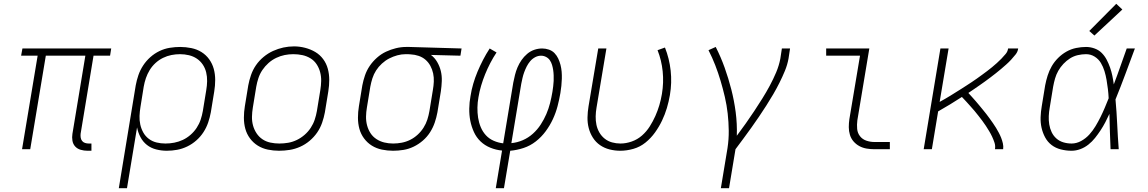

<svg xmlns="http://www.w3.org/2000/svg" viewBox="-20 -785 6040 1010"><path d="M440 8Q422 8 404.5 3Q387 -2 375.5 -14.5Q364 -27 361 -45Q358 -63 361 -81L429 -492H221L139 0H96L178 -492H91L98 -530H565L559 -492H472L404 -81Q403 -71 404.5 -61Q406 -51 412 -43.5Q418 -36 427.5 -33Q437 -30 447 -30H461V8Z M605 205 694 -336Q699 -363 708 -389.5Q717 -416 733 -440.5Q749 -465 771 -484.5Q793 -504 819 -516.5Q845 -529 873 -533.5Q901 -538 928 -538Q957 -538 986.5 -532Q1016 -526 1040 -511Q1064 -496 1080.5 -473Q1097 -450 1104.5 -422.5Q1112 -395 1112 -364.5Q1112 -334 1107 -304L1089 -194Q1084 -167 1075 -140.5Q1066 -114 1050.5 -90Q1035 -66 1013 -46.5Q991 -27 965 -14.5Q939 -2 912 3Q885 8 857 8Q829 8 801.5 1Q774 -6 753 -22.5Q732 -39 719 -63.5Q706 -88 701 -115L648 205ZM850 -30Q874 -30 897 -34.5Q920 -39 941.5 -49Q963 -59 982 -75.5Q1001 -92 1014.5 -112.5Q1028 -133 1035.5 -155.5Q1043 -178 1047 -201L1065 -311Q1069 -334 1069.5 -358Q1070 -382 1064.5 -404.5Q1059 -427 1046.5 -445.5Q1034 -464 1015.5 -476.5Q997 -489 974 -494.5Q951 -500 927 -500Q904 -500 881.5 -495.5Q859 -491 837.5 -480.5Q816 -470 798 -453.5Q780 -437 767.5 -416.5Q755 -396 747.5 -374Q740 -352 736 -329L719 -223Q715 -199 714 -175.5Q713 -152 718 -129.5Q723 -107 734 -87.5Q745 -68 763 -54.5Q781 -41 803.5 -35.5Q826 -30 850 -30Z M1448 8Q1418 8 1389 2Q1360 -4 1336 -19Q1312 -34 1295 -57Q1278 -80 1270.5 -107.5Q1263 -135 1263 -165.5Q1263 -196 1268 -226L1286 -336Q1291 -363 1300.5 -390.5Q1310 -418 1326.5 -442Q1343 -466 1366.5 -485.5Q1390 -505 1416.5 -517Q1443 -529 1470.5 -535Q1498 -541 1527 -541Q1556 -541 1585 -533.5Q1614 -526 1638.5 -511.5Q1663 -497 1680 -474Q1697 -451 1704.5 -423Q1712 -395 1712 -365Q1712 -335 1707 -304L1689 -194Q1684 -167 1674.5 -139.5Q1665 -112 1648.5 -88Q1632 -64 1609 -44.5Q1586 -25 1559 -13Q1532 -1 1504 3.5Q1476 8 1448 8ZM1449 -30Q1449 -30 1449 -30Q1449 -30 1449 -30Q1473 -30 1496 -34Q1519 -38 1541 -48.5Q1563 -59 1582 -75.5Q1601 -92 1614.5 -112.5Q1628 -133 1635.5 -155.5Q1643 -178 1647 -201L1665 -311Q1669 -335 1669.5 -359Q1670 -383 1664 -405.5Q1658 -428 1645.5 -447Q1633 -466 1613.5 -478Q1594 -490 1571 -495Q1548 -500 1523 -500Q1500 -500 1477.5 -495.5Q1455 -491 1433 -480.5Q1411 -470 1392.5 -453.5Q1374 -437 1360.5 -417Q1347 -397 1339.5 -374.5Q1332 -352 1328 -329L1310 -219Q1306 -195 1305.5 -171Q1305 -147 1311 -125Q1317 -103 1329.5 -84Q1342 -65 1360.5 -52.5Q1379 -40 1402 -35Q1425 -30 1449 -30Z M2048 8Q2018 8 1989 2Q1960 -4 1936 -19Q1912 -34 1895 -57Q1878 -80 1870.5 -107.5Q1863 -135 1863 -165.5Q1863 -196 1868 -226L1886 -336Q1891 -362 1900 -388.5Q1909 -415 1925 -438.5Q1941 -462 1963 -481.5Q1985 -501 2010.5 -513Q2036 -525 2063 -531.5Q2090 -538 2117 -538Q2121 -538 2125 -538Q2129 -538 2133 -538L2408 -530L2402 -492L2247 -496Q2267 -481 2280 -458.5Q2293 -436 2299 -411Q2305 -386 2304 -358.5Q2303 -331 2299 -304L2281 -194Q2276 -167 2267 -140.5Q2258 -114 2242.5 -89.5Q2227 -65 2204.5 -45.5Q2182 -26 2156 -13.5Q2130 -1 2102.5 3.5Q2075 8 2048 8ZM2048 -30Q2071 -30 2094 -34.5Q2117 -39 2138 -49.5Q2159 -60 2177 -76.5Q2195 -93 2208 -113.5Q2221 -134 2228 -156Q2235 -178 2239 -201L2257 -311Q2261 -333 2262 -355.5Q2263 -378 2258.5 -399Q2254 -420 2244 -438.5Q2234 -457 2218.5 -470.5Q2203 -484 2182.5 -491Q2162 -498 2140 -499L2126 -500Q2123 -500 2120 -500Q2117 -500 2114 -500Q2092 -500 2070 -494Q2048 -488 2027.5 -477.5Q2007 -467 1989 -450.5Q1971 -434 1958.5 -414.5Q1946 -395 1939 -373Q1932 -351 1928 -329L1910 -219Q1906 -196 1905.5 -172Q1905 -148 1911 -125.5Q1917 -103 1929 -84.5Q1941 -66 1960 -53.5Q1979 -41 2001.5 -35.5Q2024 -30 2048 -30Z M2588 205 2621 7Q2589 4 2559.5 -8Q2530 -20 2508 -41Q2486 -62 2473 -90.5Q2460 -119 2454 -149.5Q2448 -180 2448.5 -213.5Q2449 -247 2455 -279Q2460 -312 2469.5 -344.5Q2479 -377 2492 -408Q2505 -439 2521 -470Q2537 -501 2556 -530L2592 -509Q2574 -482 2559 -453Q2544 -424 2532 -394.5Q2520 -365 2511 -334.5Q2502 -304 2497 -274Q2492 -247 2491.5 -219.5Q2491 -192 2495 -166Q2499 -140 2509 -116Q2519 -92 2536 -73.5Q2553 -55 2577 -44.5Q2601 -34 2627 -31L2680 -350Q2684 -370 2689 -390.5Q2694 -411 2702.5 -431Q2711 -451 2723.5 -469Q2736 -487 2753 -501.5Q2770 -516 2790.5 -523Q2811 -530 2832 -530Q2850 -530 2867.5 -524Q2885 -518 2897 -505.5Q2909 -493 2916.5 -477Q2924 -461 2928.5 -443.5Q2933 -426 2934.5 -408Q2936 -390 2935.5 -371Q2935 -352 2933 -333.5Q2931 -315 2928 -296Q2922 -261 2913 -226.5Q2904 -192 2888.5 -158.5Q2873 -125 2850.5 -94.5Q2828 -64 2798.5 -41Q2769 -18 2734 -6.5Q2699 5 2664 8L2631 205ZM2670 -32Q2701 -35 2730 -47.5Q2759 -60 2783 -81.5Q2807 -103 2824.5 -130Q2842 -157 2854 -185Q2866 -213 2873.5 -242.5Q2881 -272 2886 -302Q2888 -316 2890 -330.5Q2892 -345 2892.5 -359.5Q2893 -374 2892.5 -388.5Q2892 -403 2890 -416.5Q2888 -430 2884 -443.5Q2880 -457 2872.5 -468Q2865 -479 2852.5 -485.5Q2840 -492 2826 -492Q2810 -492 2795 -484Q2780 -476 2769 -463Q2758 -450 2750.5 -435Q2743 -420 2737.5 -405Q2732 -390 2728.5 -374.5Q2725 -359 2722 -344Z M3243 8Q3214 8 3186.5 1Q3159 -6 3136.5 -21.5Q3114 -37 3099 -60.5Q3084 -84 3077 -111Q3070 -138 3070.5 -167Q3071 -196 3076 -226L3127 -530H3170L3118 -219Q3114 -196 3113.5 -173Q3113 -150 3117.5 -128.5Q3122 -107 3133 -88Q3144 -69 3161 -55.5Q3178 -42 3199.5 -36Q3221 -30 3244 -30Q3273 -30 3303 -40.5Q3333 -51 3357 -72Q3381 -93 3398 -120Q3415 -147 3427.5 -175Q3440 -203 3448.5 -232Q3457 -261 3462 -291Q3472 -351 3466 -409.5Q3460 -468 3439 -521L3478 -535Q3501 -477 3508 -413.5Q3515 -350 3504 -285Q3498 -250 3488 -216.5Q3478 -183 3462.5 -150.5Q3447 -118 3425.5 -88Q3404 -58 3375.5 -35Q3347 -12 3312 -2Q3277 8 3243 8Z M3772 205 3807 -6Q3814 -52 3813.5 -97.5Q3813 -143 3808 -187.5Q3803 -232 3793 -275Q3783 -318 3770.5 -360Q3758 -402 3742.5 -442Q3727 -482 3707 -521L3745 -538Q3772 -485 3792 -429Q3812 -373 3827 -314.5Q3842 -256 3850 -195Q3858 -134 3856 -71Q3880 -103 3903 -135.5Q3926 -168 3947.5 -200.5Q3969 -233 3990 -266.5Q4011 -300 4029.5 -334.5Q4048 -369 4063 -404.5Q4078 -440 4085 -477L4093 -530H4136L4128 -477Q4122 -444 4109 -412.5Q4096 -381 4080.5 -350Q4065 -319 4047.5 -289Q4030 -259 4011 -229.5Q3992 -200 3972.5 -171Q3953 -142 3932.5 -113.5Q3912 -85 3891 -56.5Q3870 -28 3849 0L3815 205Z M4580 0Q4559 0 4538.5 -3.5Q4518 -7 4500.5 -16.5Q4483 -26 4470 -41Q4457 -56 4451 -75.5Q4445 -95 4445 -116Q4445 -137 4448 -158L4504 -492H4326V-530H4553L4490 -152Q4487 -129 4489 -107Q4491 -85 4504 -68.5Q4517 -52 4537.5 -45Q4558 -38 4580 -38H4661V0Z M4839 0 4927 -530H4970L4923 -249Q4937 -257 4951.5 -265Q4966 -273 4980 -282Q4994 -291 5008 -299.5Q5022 -308 5036 -317Q5050 -326 5064 -335Q5078 -344 5091.5 -353Q5105 -362 5118.5 -371.5Q5132 -381 5145.5 -391Q5159 -401 5172.5 -411Q5186 -421 5198.5 -431.5Q5211 -442 5223.5 -453Q5236 -464 5247.5 -476Q5259 -488 5270 -501Q5281 -514 5283 -530H5336Q5334 -513 5322.5 -498.5Q5311 -484 5299 -471Q5287 -458 5273.5 -446Q5260 -434 5246.5 -422.5Q5233 -411 5219 -400Q5205 -389 5190.5 -378Q5176 -367 5161.5 -356.5Q5147 -346 5132.5 -336Q5118 -326 5103.5 -316Q5089 -306 5074 -296Q5084 -285 5093.5 -274.5Q5103 -264 5113 -252.5Q5123 -241 5132 -230Q5141 -219 5150.5 -207.5Q5160 -196 5169 -184.5Q5178 -173 5186.5 -161Q5195 -149 5203.5 -137Q5212 -125 5219.5 -112.5Q5227 -100 5234 -87Q5241 -74 5246.5 -60Q5252 -46 5255.5 -31Q5259 -16 5257 0H5214Q5217 -18 5211.5 -34.5Q5206 -51 5199 -66Q5192 -81 5183.5 -95Q5175 -109 5166 -123Q5157 -137 5147 -150Q5137 -163 5127 -176Q5117 -189 5106.5 -201.5Q5096 -214 5085 -226Q5074 -238 5063 -250.5Q5052 -263 5040 -275Q5009 -255 4978 -236Q4947 -217 4915 -199L4882 0Z M5617 8Q5588 8 5560.5 1Q5533 -6 5512 -22Q5491 -38 5478 -62Q5465 -86 5459 -113Q5453 -140 5454 -168.5Q5455 -197 5460 -226L5478 -336Q5483 -362 5491 -387.5Q5499 -413 5512.5 -436.5Q5526 -460 5546 -480Q5566 -500 5590 -513.5Q5614 -527 5640.5 -532.5Q5667 -538 5693 -538Q5716 -538 5738 -530Q5760 -522 5775.5 -506.5Q5791 -491 5801.5 -471Q5812 -451 5819.5 -429.5Q5827 -408 5831.5 -386Q5836 -364 5839 -341Q5857 -388 5873.5 -435.5Q5890 -483 5907 -530H5950Q5925 -463 5900 -395.5Q5875 -328 5848 -262Q5854 -196 5857 -130.5Q5860 -65 5865 0H5822Q5820 -46 5818.5 -93Q5817 -140 5816 -186Q5806 -164 5794.5 -142Q5783 -120 5769.5 -99.5Q5756 -79 5740.5 -59.5Q5725 -40 5705.5 -24.5Q5686 -9 5663 -0.5Q5640 8 5617 8ZM5617 -30Q5643 -30 5667.5 -43.5Q5692 -57 5710.5 -77.5Q5729 -98 5743 -121.5Q5757 -145 5769 -169Q5781 -193 5791.5 -218Q5802 -243 5812 -268Q5811 -292 5808 -316.5Q5805 -341 5801 -364.5Q5797 -388 5790 -411Q5783 -434 5771 -454Q5759 -474 5738.5 -487Q5718 -500 5693 -500Q5672 -500 5650 -495Q5628 -490 5609 -478Q5590 -466 5574 -449Q5558 -432 5547 -412.5Q5536 -393 5530 -372Q5524 -351 5520 -329L5502 -219Q5498 -197 5497 -174.5Q5496 -152 5499.5 -130.5Q5503 -109 5512 -90Q5521 -71 5536.5 -57Q5552 -43 5573 -36.5Q5594 -30 5617 -30ZM5737 -598 5710 -622 5852 -765 5884 -735Z"/></svg>

Font: Iosevka Curly XLtEx
Style: Italic
Weight: 200
Width: 7
Italic angle: -9°
Monospace: yes
Designer: Belleve Invis
Foundry: Belleve Invis
Version: Version 11.1.0; ttfautohint (v1.8.3)